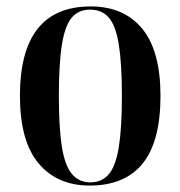

<svg xmlns="http://www.w3.org/2000/svg" viewBox="-20 -567 561 597"><path d="M259 10Q158 10 100 -59Q42 -128 42 -269Q42 -547 262 -547Q365 -547 422 -478Q479 -409 479 -269Q479 -127 423.5 -58.5Q368 10 259 10ZM261 0Q297 0 318.5 -25.5Q340 -51 349.5 -110Q359 -169 359 -269Q359 -369 349.5 -428Q340 -487 318.5 -512Q297 -537 260 -537Q224 -537 203 -512Q182 -487 172.5 -428Q163 -369 163 -269Q163 -169 172.5 -110Q182 -51 204 -25.5Q226 0 261 0Z"/></svg>

Font: Noto Serif Display Condensed SemiBold
Style: Regular
Weight: 600
Width: 3
Designer: Monotype Design Team
Foundry: Monotype Imaging Inc.
Version: Version 2.009